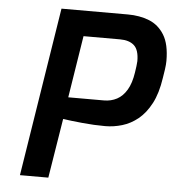

<svg xmlns="http://www.w3.org/2000/svg" viewBox="-53 -787 762 836"><g transform="rotate(5 328.5 -369.0)"><path d="M65 0 182 -738H472Q524 -738 565.5 -721.5Q607 -705 632 -664.5Q657 -624 657 -551Q657 -536 654 -514.5Q651 -493 648 -476Q638 -408 614.5 -363.5Q591 -319 559 -293Q527 -267 490 -256Q453 -245 416 -245Q368 -245 317 -250Q266 -255 231 -260L189 0ZM245 -356H401Q432 -356 457.5 -369.5Q483 -383 500.5 -412.5Q518 -442 525 -489Q527 -502 529 -517Q531 -532 531 -539Q531 -588 509.5 -607.5Q488 -627 448 -627H288Z"/></g></svg>

Font: Exo Thin SemiBold
Style: Italic
Weight: 600
Italic angle: -9°
Version: Version 2.000